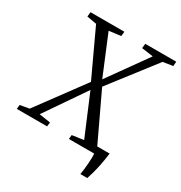

<svg xmlns="http://www.w3.org/2000/svg" viewBox="-233 -887 1114 1183"><g transform="rotate(30 324.0 -295.5)"><path d="M511 152Q514 134 516.5 113Q519 92 520.5 71Q522 50 522.5 31.5Q523 13 521.5 0L467.5 -47.5H604Q597.5 3 589.5 41.5Q581.5 80 573.8 107Q566 134 560 152ZM-29 0 -26 -29.5 39 -41 292.5 -384.5 334.5 -419 534.5 -699 452.5 -710.5 456 -743H676.5L674 -710.5L604 -700L353 -375L311.5 -336.5L109.5 -42L190 -29.5L186.5 0ZM341.5 0 344.5 -29.5 426.5 -41 304 -332 285.5 -368.5 132 -698 63 -710.5 66.5 -743H307.5L304 -710.5L220 -700L337 -418L357 -383.5L518.5 -42L591 -29.5L589 0Z"/></g></svg>

Font: Merriweather 60pt Light
Style: Italic
Weight: 300
Italic angle: -7.8°
Version: Version 2.101